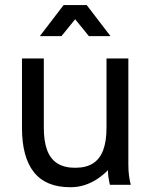

<svg xmlns="http://www.w3.org/2000/svg" viewBox="-20 -743 604 772"><path d="M156.2 -507.8H68.4V-228.5Q68.4 -111.3 116.2 -50.8Q164.1 9.8 262.7 9.8Q293.5 9.8 320.1 1.2Q346.7 -7.3 370.1 -22.7Q393.6 -38.1 414.1 -58.6Q414.1 -43.9 416 -30.5Q418 -17.1 419.9 -8.5Q421.9 0 421.9 0H505.9Q505.9 0 503.4 -10Q501 -20 498.5 -38.6Q496.1 -57.1 496.1 -82V-507.8H408.2V-228.5Q408.2 -175.3 395 -139.6Q381.8 -104 354 -86.2Q326.2 -68.4 282.2 -68.4Q238.3 -68.4 210.4 -86.2Q182.6 -104 169.4 -139.6Q156.2 -175.3 156.2 -228.5ZM337.4 -597.7H424.3L328.6 -722.7H235.8ZM227.1 -597.7 328.6 -722.7H235.8L140.1 -597.7Z"/></svg>

Font: Giphurs SC
Style: Regular
Weight: 400
Version: Version 0.920